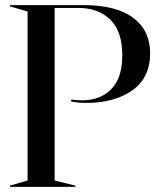

<svg xmlns="http://www.w3.org/2000/svg" viewBox="-20 -732 631 752"><path d="M19 -5 88 -25V-687L19 -707V-712H306Q436 -712 502 -662Q568 -612 568 -524Q568 -427 498 -378Q428 -329 318 -329Q291 -329 276 -331.5Q261 -334 259 -334V-342Q286 -339 300 -339Q373 -339 416 -383Q459 -427 459 -515Q459 -609 412 -655Q365 -701 286 -701H194V-25L275 -5V0H19Z"/></svg>

Font: Nyght Serif
Style: Regular
Weight: 400
Designer: Maksym Kobuzan
Version: Version 0.410